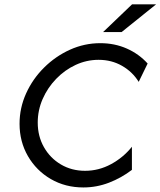

<svg xmlns="http://www.w3.org/2000/svg" viewBox="-20 -832 723 865"><path d="M355.6 12.5Q274.3 12.5 209 -25.3Q143.8 -63.2 105.9 -128.5Q68.1 -193.8 68.1 -274.3Q68.1 -345.8 97.6 -411.1Q127.1 -476.4 178.5 -527.4Q229.9 -578.5 295.1 -608Q360.4 -637.5 431.9 -637.5Q496.5 -637.5 551.4 -613.2Q606.2 -588.9 645.1 -545.8L604.9 -463.2Q577.1 -508.3 529.9 -535.4Q482.6 -562.5 424.3 -562.5Q370.1 -562.5 320.8 -539.6Q271.5 -516.7 233 -476.7Q194.4 -436.8 172.2 -386.1Q150 -335.4 150 -279.9Q150 -218.1 178.1 -168.8Q206.2 -119.4 254.5 -91Q302.8 -62.5 363.2 -62.5Q425 -62.5 480.2 -92.4Q535.4 -122.2 574.3 -170.8V-66.7Q527.1 -30.6 471.2 -9Q415.3 12.5 355.6 12.5ZM444.4 -687.5 575 -812.5H683.3L527.8 -687.5Z"/></svg>

Font: Afacad
Style: Italic
Weight: 400
Italic angle: -14°
Designer: Kristian Moeller
Foundry: Dicotype
Version: Version 1.000